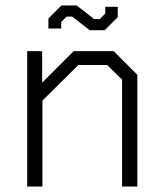

<svg xmlns="http://www.w3.org/2000/svg" viewBox="-20 -686 600 706"><path d="M80 -498H135V-382L251 -498H398L485 -411V0H429V-393L374 -447H268L136 -316V0H80ZM245 -625H225L205 -605V-581H158V-618L206 -666H262L326 -616H347L367 -636V-661H413V-623L365 -575H310Z"/></svg>

Font: Chakra Petch Light
Style: Regular
Weight: 300
Designer: Katatrad Aksorn Co.,Ltd.
Foundry: Cadson Demak Co.,Ltd.
Version: Version 1.000; ttfautohint (v1.6)